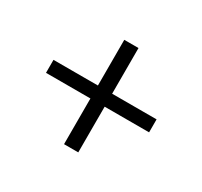

<svg xmlns="http://www.w3.org/2000/svg" viewBox="-110 -711 824 782"><g transform="rotate(30 302.5 -319.5)"><path d="M544.9 -350.1V-289.1H335.9V-74.2H269V-289.1H60.1V-350.1H269V-564.9H335.9V-350.1Z"/></g></svg>

Font: Ortica Angular Bold
Style: Regular
Weight: 700
Designer: Benedetta Bovani
Foundry: Collletttivo
Version: Version 2.000;Glyphs 3.1.2 (3151)